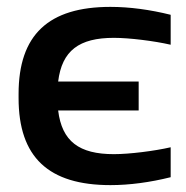

<svg xmlns="http://www.w3.org/2000/svg" viewBox="-20 -529 540 558"><path d="M34 -256V-244C34 -72 121 9 301 9C356 9 416 1 476 -14V-101C428 -90 356 -81 311 -81C210 -81 160 -118 149 -208H383V-292H149C160 -382 210 -419 311 -419C356 -419 428 -410 476 -399V-486C416 -501 356 -509 301 -509C121 -509 34 -428 34 -256Z"/></svg>

Font: LT Wave Medium
Style: Regular
Weight: 500
Designer: Daniel Lyons
Version: Version 2.5 (Glyphs App)